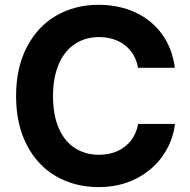

<svg xmlns="http://www.w3.org/2000/svg" viewBox="-20 -757 780 787"><path d="M45.9 -363.3Q45.9 -479 89.8 -563.7Q133.8 -648.4 210.4 -692.9Q287.1 -737.3 383.8 -737.3Q466.8 -737.3 533.9 -706.5Q601.1 -675.8 643.6 -617.7Q686 -559.6 696.8 -479H545.9Q539.1 -518.1 517.3 -546.4Q495.6 -574.7 461.9 -589.8Q428.2 -605 386.7 -605Q329.6 -605 286.9 -576.7Q244.1 -548.3 220.7 -493.7Q197.3 -439 197.3 -363.3Q197.3 -286.1 220.7 -231.9Q244.1 -177.7 286.9 -150.1Q329.6 -122.6 386.2 -122.6Q427.7 -122.6 461.4 -137.7Q495.1 -152.8 517.1 -181.4Q539.1 -210 546.4 -249H697.3Q689 -179.7 648.7 -120.6Q608.4 -61.5 540.3 -25.9Q472.2 9.8 383.8 9.8Q286.1 9.8 209.5 -34.7Q132.8 -79.1 89.4 -163.6Q45.9 -248 45.9 -363.3Z"/></svg>

Font: Inter RS Variable
Style: Regular
Weight: 400
Designer: Rasmus Andersson (customised by Maria Ramos and Noel Pretorius)
Foundry: rsms
Version: Version 3.001;Glyphs 3.2.3 (3260)